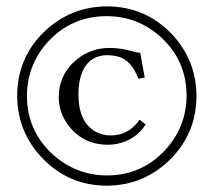

<svg xmlns="http://www.w3.org/2000/svg" viewBox="-20 -608 673 605"><path d="M439 -215.8Q407.7 -167 349.1 -154.8Q334.5 -151.9 320.8 -151.9Q242.2 -151.9 195.8 -212.4Q165.5 -252.9 165 -300.8Q165 -375 224.6 -422.9Q268.6 -456.5 323.2 -457Q363.3 -457 400.9 -445.3Q411.6 -441.9 421.9 -441.9L436 -363.8L416 -359.9Q395 -417 354 -429.2Q337.9 -433.6 318.8 -434.1Q257.8 -434.1 236.3 -373.5Q227.1 -346.7 227.1 -311Q227.1 -223.1 282.2 -192.4Q303.7 -181.2 330.1 -181.2Q385.7 -181.6 419.9 -231ZM316.9 -22.9Q196.3 -22.9 112.8 -110.4Q34.2 -193.4 34.2 -306.2Q34.2 -426.3 120.6 -509.3Q203.6 -587.4 316.9 -587.9Q437.5 -587.9 521 -501Q598.6 -418.5 599.1 -306.2Q599.1 -186 512.7 -102.1Q430.2 -23.4 316.9 -22.9ZM316.9 -557.1Q205.6 -557.1 130.9 -476.1Q65.4 -403.8 64.9 -306.2Q64.9 -196.8 145 -122.6Q218.3 -55.7 316.9 -55.2Q426.3 -55.2 501 -135.7Q567.4 -208.5 567.9 -306.2Q567.9 -416.5 487.3 -490.7Q414.6 -556.6 316.9 -557.1Z"/></svg>

Font: Linux Biolinum O
Style: Regular
Weight: 400
Designer: Philipp H. Poll
Foundry: Philipp H. Poll
Version: Version 1.0.4